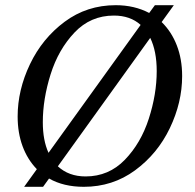

<svg xmlns="http://www.w3.org/2000/svg" viewBox="-20 -700 752 740"><path d="M122 -48Q86 -85 67 -136.5Q48 -188 48 -251Q48 -353 95.5 -452.5Q143 -552 229 -616Q315 -680 426 -680Q498 -680 555 -650L577 -680H650L603 -615Q641 -578 661.5 -525Q682 -472 682 -407Q682 -305 634.5 -206Q587 -107 500.5 -43.5Q414 20 303 20Q225 20 169 -12L146 20H73ZM522 -604Q482 -640 419 -640Q329 -640 267 -574.5Q205 -509 175 -413.5Q145 -318 145 -229Q145 -159 167 -111ZM584 -426Q584 -503 559 -554L203 -59Q245 -20 310 -20Q399 -20 461 -84Q523 -148 553.5 -242.5Q584 -337 584 -426Z"/></svg>

Font: Philosopher
Style: Italic
Weight: 400
Italic angle: -10°
Designer: Jovanny Lemonad
Foundry: Jovanny Lemonad
Version: Version 2.000